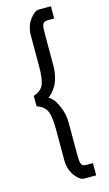

<svg xmlns="http://www.w3.org/2000/svg" viewBox="-152 -1163 638 1128"><g transform="rotate(-15 167.0 -599.0)"><path d="M50.8 -567.4Q50.8 -583 50.8 -630.9Q97.7 -646.5 112.3 -681.6Q126 -716.8 126 -791Q126 -853.5 126 -977.5Q126 -1034.2 155.3 -1073.2Q184.6 -1113.3 210.9 -1113.3Q235.4 -1113.3 284.2 -1113.3Q284.2 -1094.7 284.2 -1039.1Q274.4 -1039.1 244.1 -1039.1Q231.4 -1039.1 223.6 -1034.2Q215.8 -1030.3 211.9 -1016.6Q209 -1004.9 209 -995.1Q208 -985.4 208 -962.9Q208 -900.4 208 -774.4Q208 -733.4 198.2 -699.2Q189.5 -665 173.8 -643.6Q160.2 -624 150.4 -614.3Q139.6 -603.5 131.8 -598.6Q143.6 -591.8 158.2 -576.2Q172.9 -560.5 190.4 -517.6Q208 -475.6 208 -422.9Q208 -360.4 208 -235.4Q208 -212.9 209 -203.1Q209 -193.4 211.9 -180.7Q215.8 -168 223.6 -163.1Q231.4 -159.2 244.1 -159.2Q257.8 -159.2 284.2 -159.2Q284.2 -140.6 284.2 -85Q265.6 -85 210.9 -85Q184.6 -85 155.3 -124Q126 -164.1 126 -219.7Q126 -282.2 126 -406.2Q126 -480.5 112.3 -515.6Q97.7 -551.8 50.8 -567.4Z"/></g></svg>

Font: Das Gitter
Style: Book
Weight: 400
Version: Version 006.000